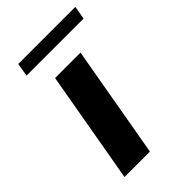

<svg xmlns="http://www.w3.org/2000/svg" viewBox="-195 -714 790 790"><g transform="rotate(-45 199.5 -319.0)"><path d="M133 -490H281L195 0H47ZM67 -638H399L389 -580H57Z"/></g></svg>

Font: Fahkwang
Style: Bold Italic
Weight: 700
Italic angle: -10°
Designer: Suppakit Chalermlarp | Katatrad Co.,Ltd.
Foundry: Cadson Demak Co.,Ltd.
Version: Version 1.000; ttfautohint (v1.6)